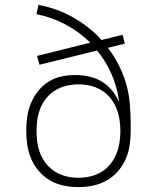

<svg xmlns="http://www.w3.org/2000/svg" viewBox="-20 -755 640 783"><path d="M300 8Q270 8 240.5 2Q211 -4 185.5 -18.5Q160 -33 140 -55.5Q120 -78 108 -105.5Q96 -133 91.5 -162.5Q87 -192 87 -221Q87 -250 91 -278.5Q95 -307 106 -333.5Q117 -360 135 -383Q153 -406 177.5 -421.5Q202 -437 230 -443Q258 -449 287 -449Q315 -449 343 -443Q371 -437 395 -422.5Q419 -408 437 -386Q455 -364 466 -338Q459 -396 436 -450Q413 -504 376 -549L141 -491L131 -527L348 -581Q304 -625 247.5 -655Q191 -685 129 -697L137 -735Q174 -728 209.5 -715.5Q245 -703 277.5 -684.5Q310 -666 339.5 -643Q369 -620 394 -592L480 -613L489 -577L420 -560Q445 -527 464 -490Q483 -453 494.5 -413Q506 -373 509.5 -331.5Q513 -290 513 -248V-221Q513 -191 508.5 -161.5Q504 -132 492 -105Q480 -78 460 -55.5Q440 -33 414 -18.5Q388 -4 359 2Q330 8 300 8ZM300 -30Q324 -30 348 -35.5Q372 -41 393 -53.5Q414 -66 429.5 -85Q445 -104 454 -126Q463 -148 467 -172Q471 -196 471 -220Q471 -245 467 -269Q463 -293 454 -315Q445 -337 429.5 -356Q414 -375 393 -387.5Q372 -400 348 -405.5Q324 -411 300 -411Q276 -411 252 -405.5Q228 -400 207 -387.5Q186 -375 170.5 -356.5Q155 -338 145.5 -315.5Q136 -293 132.5 -269Q129 -245 129 -221Q129 -196 132.5 -172Q136 -148 145.5 -125.5Q155 -103 170.5 -84.5Q186 -66 207 -53.5Q228 -41 252 -35.5Q276 -30 300 -30Z"/></svg>

Font: Iosevka Extralight Extended
Style: Regular
Weight: 200
Width: 7
Monospace: yes
Designer: Belleve Invis
Foundry: Belleve Invis
Version: Version 32.5.0; ttfautohint (v1.8.4)